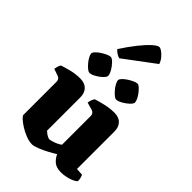

<svg xmlns="http://www.w3.org/2000/svg" viewBox="-288 -1091 1198 1198"><g transform="rotate(45 311.0 -492.0)"><path d="M242 4Q216 4 186.5 -7.5Q157 -19 131.5 -35Q106 -51 90 -66Q74 -81 74 -88V-382Q74 -393 68.5 -400.5Q63 -408 55 -411L7 -428Q9 -440 12 -451Q15 -462 22 -472Q39 -478 80 -489Q121 -500 164 -500Q205 -500 226.5 -477.5Q248 -455 248 -417V-123Q252 -119 261 -112Q270 -105 280 -100Q290 -95 296 -95Q301 -95 316 -99Q331 -103 348 -110.5Q365 -118 376 -127V-382Q376 -392 370.5 -399.5Q365 -407 356 -411L303 -426Q305 -442 310.5 -454.5Q316 -467 320 -472Q331 -476 354.5 -482.5Q378 -489 407.5 -494.5Q437 -500 465 -500Q506 -500 527.5 -477.5Q549 -455 549 -417V-86L597 -83Q600 -76 603.5 -64.5Q607 -53 607 -37Q602 -29 583.5 -20Q565 -11 540.5 -5.5Q516 0 493 0Q451 0 429 -19.5Q407 -39 396 -64Q379 -53 348.5 -36.5Q318 -20 288 -8Q258 4 242 4ZM415 -565Q407 -565 394 -575.5Q381 -586 368 -601.5Q355 -617 346.5 -633Q338 -649 338 -659Q338 -668 349.5 -680Q361 -692 378.5 -703.5Q396 -715 413 -722.5Q430 -730 440 -730Q449 -730 461 -719Q473 -708 485 -692.5Q497 -677 504.5 -661Q512 -645 512 -635Q512 -624 494 -607Q476 -590 453 -577.5Q430 -565 415 -565ZM180 -565Q171 -565 158 -575.5Q145 -586 132 -601.5Q119 -617 110.5 -633Q102 -649 102 -659Q102 -668 113.5 -680Q125 -692 142.5 -703.5Q160 -715 177 -722.5Q194 -730 204 -730Q213 -730 225 -719.5Q237 -709 249 -693Q261 -677 268.5 -661.5Q276 -646 276 -635Q276 -624 258.5 -607Q241 -590 218 -577.5Q195 -565 180 -565ZM247 -761Q231 -765 217.5 -775Q204 -785 198 -793Q235 -850 270 -894Q305 -938 333 -963Q361 -988 375 -988Q385 -988 400 -977Q415 -966 429 -949Q443 -932 449 -912Z"/></g></svg>

Font: Texturina 12pt Black
Style: Regular
Weight: 900
Designer: Guillermo Torres Carreño
Foundry: Omnibus-Type
Version: Version 1.002